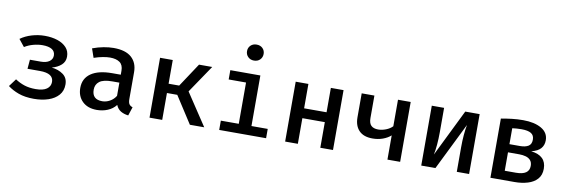

<svg xmlns="http://www.w3.org/2000/svg" viewBox="-57 -1251 5037 1710"><g transform="rotate(10 2461.5 -396.5)"><path d="M187.7 -323.1H285.1Q335.4 -323.1 363.3 -343.3Q391.3 -363.6 391.3 -396.4Q391.3 -433.8 361.3 -452.1Q331.3 -470.3 276.9 -470.3Q236.4 -470.3 193.6 -458.7Q150.8 -447.2 115.4 -425.1L63.6 -489.7Q106.7 -521 164.6 -538.5Q222.6 -555.9 283.1 -555.9Q346.7 -555.9 397.7 -539Q448.7 -522.1 478.7 -489.2Q508.7 -456.4 508.7 -407.2Q508.7 -361.5 476.4 -332.1Q444.1 -302.6 391.3 -288.2Q453.3 -281.5 495.6 -250.5Q537.9 -219.5 537.9 -160Q537.9 -103.1 504.4 -64.4Q470.8 -25.6 412.8 -5.9Q354.9 13.8 281.5 13.8Q201 13.8 142.8 -7.4Q84.6 -28.7 44.6 -60L96.4 -129.7Q136.4 -103.1 180.8 -88.7Q225.1 -74.4 282.1 -74.4Q349.2 -74.4 382.6 -98.2Q415.9 -122.1 415.9 -162.1Q415.9 -240 292.8 -240H180.5Z M1120.5 -132.8Q1120.5 -100.5 1130.3 -86.2Q1140 -71.8 1161.5 -64.6L1135.9 13.3Q1095.9 8.7 1066.9 -8.7Q1037.9 -26.2 1023.6 -61.5Q993.8 -23.6 948.2 -4.9Q902.6 13.8 850.8 13.8Q768.2 13.8 720.5 -32.6Q672.8 -79 672.8 -154.4Q672.8 -240 739.5 -286.2Q806.2 -332.3 930.3 -332.3H1007.7V-367.7Q1007.7 -420.5 975.9 -443.3Q944.1 -466.2 887.2 -466.2Q860.5 -466.2 822.6 -459.2Q784.6 -452.3 743.1 -437.9L714.9 -519Q765.6 -537.9 814.4 -546.9Q863.1 -555.9 904.6 -555.9Q1013.3 -555.9 1066.9 -507.7Q1120.5 -459.5 1120.5 -374.4ZM885.6 -70.8Q920.5 -70.8 953.8 -89.2Q987.2 -107.7 1007.7 -141V-260.5H944.1Q863.1 -260.5 828.2 -233.6Q793.3 -206.7 793.3 -159.5Q793.3 -70.8 885.6 -70.8Z M1326.2 0V-541.5H1441V-327.2H1536.9L1678.5 -541.5H1797.9L1628.2 -290.8L1821 0H1691.3L1534.4 -243.1H1441V0Z M2153.3 -806.7Q2187.2 -806.7 2207.9 -786.2Q2228.7 -765.6 2228.7 -734.9Q2228.7 -704.1 2207.9 -683.1Q2187.2 -662.1 2153.3 -662.1Q2120.5 -662.1 2099.5 -683.1Q2078.5 -704.1 2078.5 -734.9Q2078.5 -765.6 2099.5 -786.2Q2120.5 -806.7 2153.3 -806.7ZM2233.3 -541.5V-84.1H2380.5V0H1956.4V-84.1H2118.5V-457.4H1961.5V-541.5Z M2870.8 0V-231.8H2667.7V0H2552.8V-541.5H2667.7V-321H2870.8V-541.5H2985.6V0Z M3592.8 -541.5V0H3477.9V-219Q3448.2 -192.8 3405.6 -177.4Q3363.1 -162.1 3313.3 -162.1Q3232.8 -162.1 3191.3 -205.1Q3149.7 -248.2 3149.7 -324.6V-541.5H3264.6V-338.5Q3264.6 -290.8 3286.2 -270.3Q3307.7 -249.7 3349.2 -249.7Q3383.6 -249.7 3419.5 -263.8Q3455.4 -277.9 3477.9 -301.5V-541.5Z M4216.4 -541.5V0H4105.1V-222.6Q4105.1 -281.5 4109.7 -334.1Q4114.4 -386.7 4122.1 -426.7L3911.8 0H3783.6V-541.5H3894.9V-318.5Q3894.9 -262.6 3890.3 -208.5Q3885.6 -154.4 3877.4 -116.4L4086.2 -541.5Z M4608.2 -555.9Q4710.8 -555.9 4773.8 -519.2Q4836.9 -482.6 4836.9 -413.3Q4836.9 -369.2 4810.8 -339.5Q4784.6 -309.7 4726.2 -295.4Q4863.6 -279.5 4863.6 -161Q4863.6 -103.6 4831.5 -67.9Q4799.5 -32.3 4745.9 -16.2Q4692.3 0 4627.7 0H4409.2V-535.4Q4457.4 -544.1 4506.4 -550Q4555.4 -555.9 4608.2 -555.9ZM4608.2 -473.8Q4582.6 -473.8 4563.3 -472.3Q4544.1 -470.8 4524.1 -468.2V-324.1H4619.5Q4667.2 -324.1 4694.9 -341Q4722.6 -357.9 4722.6 -400Q4722.6 -439 4694.1 -456.4Q4665.6 -473.8 4608.2 -473.8ZM4524.1 -83.6H4624.6Q4744.6 -83.6 4744.6 -165.6Q4744.6 -198.5 4728.2 -216.9Q4711.8 -235.4 4684.9 -242.8Q4657.9 -250.3 4626.7 -250.3H4524.1Z"/></g></svg>

Font: Fira Code Medium
Style: Regular
Weight: 500
Designer: Carrois Corporate, Edenspiekermann AG, Nikita Prokopov
Foundry: Carrois Corporate, Edenspiekermann AG, Nikita Prokopov
Version: Version 6.002